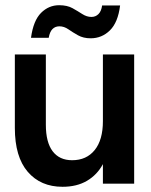

<svg xmlns="http://www.w3.org/2000/svg" viewBox="-20 -705 578 737"><path d="M220 12Q136 12 86.5 -45.5Q37 -103 37 -214V-496H156V-226Q156 -159 182 -124.5Q208 -90 257 -90Q312 -90 343.5 -129Q375 -168 375 -240V-496H495V0H375V-75Q353 -34 314 -11Q275 12 220 12ZM328 -558Q300 -558 279.5 -569.5Q259 -581 242.5 -592.5Q226 -604 208 -604Q192 -604 181.5 -593.5Q171 -583 167 -560H99Q108 -626 137.5 -655.5Q167 -685 207 -685Q238 -685 258.5 -673.5Q279 -662 296 -651Q313 -640 331 -640Q347 -640 358 -651Q369 -662 372 -684H441Q433 -619 402 -588.5Q371 -558 328 -558Z"/></svg>

Font: Host Grotesk SemiBold
Style: Regular
Weight: 600
Designer: Doukan Karapınar
Foundry: Element Type
Version: Version 1.003